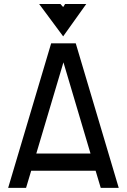

<svg xmlns="http://www.w3.org/2000/svg" viewBox="-20 -930 629 953"><path d="M233.9 -714.8H356L569.3 2.4H480L454.6 -82.5H134.8L109.4 2.4H20.5ZM160.2 -168H429.2L294.9 -620.6ZM303.2 -910.2H408.2L293.5 -749.5L174.3 -910.2H279.8L293.5 -895Z"/></svg>

Font: Proletarsk
Style: Regular
Weight: 400
Designer: Peter Wiegel, original typeface by Carl Albert Fahrenwaldt 1901
Foundry: Peter Wiegel
Version: Version 1.000 2010 initial release